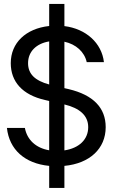

<svg xmlns="http://www.w3.org/2000/svg" viewBox="-20 -838 563 949"><path d="M223.1 90.8H298.3V-18.1C422.9 -29.8 502.4 -103 502.4 -209.5C502.4 -305.2 440.9 -368.7 319.3 -397.5L298.3 -402.3V-631.8C355.5 -619.6 397.5 -581.5 408.7 -530.8H493.7C482.9 -625.5 404.8 -695.8 298.3 -709V-818.4H223.1V-709.5C107.4 -696.8 33.2 -626 33.2 -525.9C33.2 -434.1 90.8 -369.1 202.1 -343.8L223.1 -338.9V-95.2C156.7 -106.4 113.8 -147.5 103 -205.6H14.2C25.9 -98.6 102.5 -29.8 223.1 -18.1ZM118.7 -525.9C118.7 -583 159.7 -623 223.1 -633.3V-420.4C152.8 -439.5 118.7 -472.2 118.7 -525.9ZM298.3 -94.7V-321.8C373 -303.7 416 -267.6 416 -209.5C416 -148.4 370.6 -105.5 298.3 -94.7Z"/></svg>

Font: Guggenheim Sans Display
Style: Regular
Weight: 400
Designer: Modified by Tom Baber under direction of Pentagram Design 2023
Foundry: rsms
Version: Version 1.001;Glyphs 3.1.2 (3151)